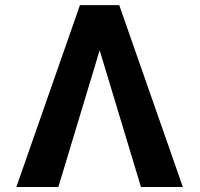

<svg xmlns="http://www.w3.org/2000/svg" viewBox="-20 -748 798 768"><path d="M543.9 0 371.1 -571.8 345.7 -727.5H457L711.4 0ZM386.2 -571.8 213.4 0H45.4L299.8 -727.5H411.1Z"/></svg>

Font: Inter 16pt
Style: Bold
Weight: 700
Version: Version 4.001;git-66647c0bb